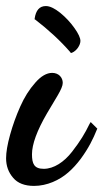

<svg xmlns="http://www.w3.org/2000/svg" viewBox="-28 -587 343 637"><path d="M269 -175.8C253.9 -144.5 238.3 -118.7 211.4 -84C184.6 -49.3 150.4 -26.9 117.2 -26.9C85.4 -26.9 78.1 -43.5 78.1 -75.2C78.1 -108.4 94.7 -153.8 127.9 -210.9C149.9 -248 161.6 -267.6 163.1 -270C174.3 -289.1 180.2 -302.7 180.2 -312C180.2 -329.6 167 -345.2 145 -345.2C127 -345.2 107.9 -334.5 88.9 -312.5C69.3 -290.5 52.7 -264.2 39.1 -233.4C25.4 -202.6 14.2 -171.4 5.4 -139.6C-3.4 -107.9 -7.8 -82 -7.8 -62C-7.8 -36.6 0 -15.1 15.6 2.9C30.8 21 54.2 29.8 85 29.8C127.9 29.8 169.4 10.7 198.7 -15.1C213.4 -27.8 227.1 -43 240.2 -60.5C265.6 -95.2 280.8 -125.5 293.9 -158.2L294.9 -160.2L272.9 -182.1ZM88.9 -522C133.8 -487.3 172.4 -451.7 205.1 -414.1L207 -411.1L210.9 -412.1C226.6 -418.5 238.8 -437.5 238.8 -451.2C238.8 -460.9 232.4 -475.1 219.2 -493.7C206.1 -512.2 190.4 -529.3 171.9 -544.4C152.8 -559.6 137.2 -566.9 124 -566.9C103 -566.9 90.8 -552.7 86.9 -524.9V-522.9Z"/></svg>

Font: Dancing Script
Style: Regular
Weight: 800
Designer: Pablo Impallari
Foundry: Pablo Impallari
Version: Version 2.001